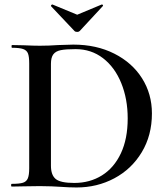

<svg xmlns="http://www.w3.org/2000/svg" viewBox="-20 -824 741 848"><path d="M245 1Q230 0 207 -1Q184 -2 156 -2L85 -1Q66 0 32 0Q29 0 29 -6Q29 -12 32 -12Q66 -12 81.5 -17Q97 -22 103 -36.5Q109 -51 109 -81V-544Q109 -574 103.5 -588Q98 -602 82 -607.5Q66 -613 33 -613Q31 -613 31 -619Q31 -625 33 -625L85 -624Q129 -622 156 -622Q196 -622 237 -625Q287 -627 304 -627Q406 -627 485 -587Q564 -547 607.5 -478Q651 -409 651 -323Q651 -226 606 -151.5Q561 -77 485 -36.5Q409 4 318 4Q287 4 245 1ZM544 -301Q544 -387 515.5 -457Q487 -527 435 -567Q383 -607 314 -607Q271 -607 248.5 -602.5Q226 -598 215.5 -584Q205 -570 205 -542V-92Q205 -51 226 -33.5Q247 -16 308 -16Q377 -16 430.5 -49.5Q484 -83 514 -147Q544 -211 544 -301ZM206 -796 205 -798Q205 -800 207.5 -802.5Q210 -805 212 -804L321 -759L429 -804H431Q433 -804 434.5 -801.5Q436 -799 434 -797L332 -687Q328 -683 321 -683Q313 -683 309 -687Z"/></svg>

Font: Cormorant Garamond SemiBold
Style: Regular
Weight: 600
Designer: Christian Thalmann (Catharsis Fonts)
Version: Version 3.000